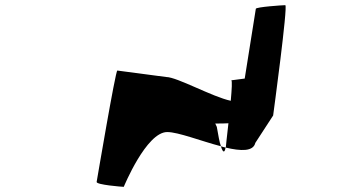

<svg xmlns="http://www.w3.org/2000/svg" viewBox="-20 -723 1321 743"><path d="M354 -19C352 -8 452 0 459 0C459 0 546 -212 627 -212C670 -212 758 -177 835 -157C829 -173 825 -199 819 -232C817 -236 815 -240 813 -245C833 -245 849 -245 864 -246C858 -196 854 -154 854 -154L853 -152C912 -138 960 -136 968 -170L1037 -276C1038 -284 1095 -703 1084 -703C1074 -703 971 -696 970 -689L927 -419C901 -415 869 -412 875 -412C879 -412 877 -377 873 -333C802 -348 665 -425 623 -425L434 -450C427 -450 356 -30 354 -19ZM835 -157C842 -133 849 -129 853 -152C847 -153 841 -155 835 -157Z"/></svg>

Font: Ampere
Style: Ita
Weight: 400
Version: Version 1